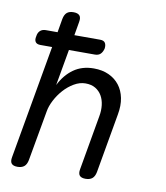

<svg xmlns="http://www.w3.org/2000/svg" viewBox="-84 -810 767 889"><g transform="rotate(10 300.0 -365.0)"><path d="M65 -564Q48 -564 41.5 -573.5Q35 -583 39 -600Q41 -617 51 -626.5Q61 -636 78 -636H133L144 -700Q148 -721 159 -730.5Q170 -740 190 -740Q210 -740 218.5 -730.5Q227 -721 223 -700L212 -636H333Q350 -636 356.5 -626.5Q363 -617 361 -600Q357 -583 347.5 -573.5Q338 -564 321 -564H199L169 -394Q194 -444 233.5 -472Q273 -500 328 -500Q368 -500 398.5 -486Q429 -472 448.5 -447Q468 -422 475 -387Q482 -352 474 -309L425 -30Q421 -9 409.5 0.5Q398 10 378 10Q358 10 350 0.5Q342 -9 346 -30L391 -287Q396 -314 393 -339Q390 -364 379 -383Q368 -402 349 -413.5Q330 -425 302 -425Q275 -425 248.5 -409.5Q222 -394 201 -370.5Q180 -347 165.5 -319Q151 -291 147 -266L105 -30Q101 -9 89.5 0.5Q78 10 58 10Q38 10 30 0.5Q22 -9 26 -30L120 -564Z"/></g></svg>

Font: Maple Mono NL Light
Style: Italic
Weight: 300
Italic angle: -10°
Monospace: yes
Designer: subframe7536
Version: Version 7.000